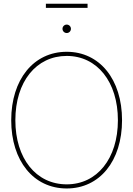

<svg xmlns="http://www.w3.org/2000/svg" viewBox="-20 -1017 725 1044"><path d="M342.8 7.8C521.5 7.8 643.6 -141.1 643.6 -363.3C643.6 -585.9 521.5 -735.4 342.8 -735.4C163.1 -735.4 41 -585.4 41 -363.3C41 -142.1 162.6 7.8 342.8 7.8ZM342.8 -14.6C175.3 -14.6 63.5 -156.2 63.5 -363.3C63.5 -573.7 177.7 -712.9 342.8 -712.9C507.8 -712.9 621.1 -572.3 621.1 -363.3C621.1 -154.8 507.8 -14.6 342.8 -14.6ZM342.8 -837.4C355.5 -837.4 365.7 -847.7 365.7 -860.4C365.7 -873 355.5 -883.3 342.8 -883.3C330.1 -883.3 319.8 -873 319.8 -860.4C319.8 -847.7 330.1 -837.4 342.8 -837.4ZM456.1 -996.6H229.5V-974.1H456.1Z"/></svg>

Font: Raveo Display Display Thin
Style: Regular
Weight: 100
Designer: Jakub Foglar, Rasmus Andersson (Inter)
Foundry: Jakubfoglar.com
Version: Version 1.100;Glyphs 3.2.3 (3260)